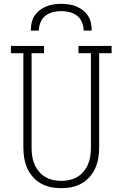

<svg xmlns="http://www.w3.org/2000/svg" viewBox="-20 -975 640 1003"><path d="M300 8Q272 8 245 2.5Q218 -3 194 -16.5Q170 -30 151.5 -51Q133 -72 122 -97Q111 -122 106.5 -149.5Q102 -177 102 -205V-697H37V-735H210V-697H145V-205Q145 -183 148 -161Q151 -139 159.5 -118.5Q168 -98 182 -80.5Q196 -63 215 -51.5Q234 -40 256 -35Q278 -30 300 -30Q322 -30 344 -35Q366 -40 385 -51.5Q404 -63 418 -80.5Q432 -98 440.5 -118.5Q449 -139 452 -161Q455 -183 455 -205V-697H390V-735H563V-697H498V-205Q498 -177 493.5 -149.5Q489 -122 478 -97Q467 -72 448.5 -51Q430 -30 406 -16.5Q382 -3 355 2.5Q328 8 300 8ZM141 -815Q141 -835 145 -855Q149 -875 160 -892Q171 -909 187 -921.5Q203 -934 221.5 -941.5Q240 -949 260 -952Q280 -955 300 -955Q320 -955 340 -952Q360 -949 378.5 -941.5Q397 -934 413 -921.5Q429 -909 440 -892Q451 -875 455 -855Q459 -835 459 -815H417Q417 -837 408.5 -858Q400 -879 383 -892.5Q366 -906 344 -911.5Q322 -917 300 -917Q278 -917 256 -911.5Q234 -906 217 -892.5Q200 -879 191.5 -858Q183 -837 183 -815Z"/></svg>

Font: Iosevka Etoile Extralight
Style: Regular
Weight: 200
Designer: Belleve Invis
Foundry: Belleve Invis
Version: Version 22.1.2; ttfautohint (v1.8.4)